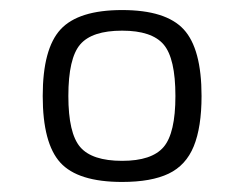

<svg xmlns="http://www.w3.org/2000/svg" viewBox="-20 -625 486 382"><path d="M223 -605Q310 -605 345.5 -566.5Q381 -528 381 -434Q381 -372 365.5 -334Q350 -296 315.5 -279.5Q281 -263 223 -263Q135 -263 100 -301.5Q65 -340 65 -434Q65 -528 100.5 -566.5Q136 -605 223 -605ZM223 -564Q163 -564 139.5 -536.5Q116 -509 116 -434Q116 -360 139.5 -332.5Q163 -305 223 -305Q282 -305 305.5 -332.5Q329 -360 329 -434Q329 -509 305.5 -536.5Q282 -564 223 -564Z"/></svg>

Font: Exo 2 Light
Style: Regular
Weight: 300
Designer: Natanael Gama
Foundry: Natanael Gama
Version: Version 2.010